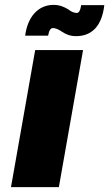

<svg xmlns="http://www.w3.org/2000/svg" viewBox="-20 -766 447 786"><path d="M25 0H221L320 -561H124ZM177 -620C181 -643 188 -651 196 -651C211 -651 223 -643 234 -636C249 -626 267 -618 291 -618C355 -618 397 -658 407 -745H312C309 -721 302 -713 294 -713C282 -713 270 -719 259 -728C243 -737 226 -746 199 -746C137 -746 93 -698 83 -620Z"/></svg>

Font: SVN-Poppins ExtraBold
Style: Italic
Weight: 800
Italic angle: -10°
Designer: Ninad Kale (Devanagari), Jonny Pinhorn (Latin)
Foundry: Indian Type Foundry
Version: Version 3.002 2017